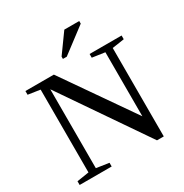

<svg xmlns="http://www.w3.org/2000/svg" viewBox="-193 -1008 1109 1159"><g transform="rotate(-30 361.0 -429.0)"><path d="M564 -616.2 476.1 -628.9V-654.8H699.2V-628.9L615.2 -616.2V0H567.9L164.1 -588.9V-39.1L252 -25.9V0H28.8V-25.9L112.8 -39.1V-616.2L28.8 -628.9V-654.8H227.1L564 -169.9ZM321.8 -709.5V-725.6L417.5 -858.4H521.5V-840.3L348.6 -709.5Z"/></g></svg>

Font: Times New Roman
Style: Regular
Weight: 400
Designer: Steve Matteson
Foundry: Ascender Corporation
Version: Version 2.00.3